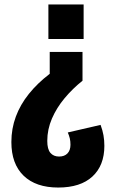

<svg xmlns="http://www.w3.org/2000/svg" viewBox="-20 -662 522 861"><path d="M350 -429V-300Q306 -265 270 -222Q234 -179 213 -130.5Q192 -82 192 -30Q192 7 206 23.5Q220 40 245 40Q269 40 282.5 26Q296 12 296 -13Q296 -29 293 -41.5Q290 -54 284 -68L431 -102Q440 -78 444 -55.5Q448 -33 448 -8Q448 80 394.5 129.5Q341 179 241 179Q141 179 86 126Q31 73 31 -25Q31 -85 51 -139Q71 -193 109.5 -241Q148 -289 203 -331V-429ZM355 -642V-487H197V-642Z"/></svg>

Font: Oswald
Style: Bold
Weight: 700
Designer: Vernon Adams
Foundry: Vernon Adams
Version: Version 4.103;gftools[0.9.33.dev8+g029e19f]